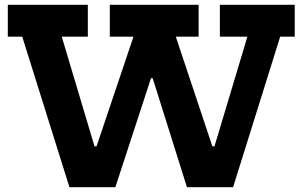

<svg xmlns="http://www.w3.org/2000/svg" viewBox="-20 -779 1258 799"><path d="M895 -759H1206.5V-626.5H1146L950 0H758L561 -626.5L663 -453.5H569L665 -626.5L460 0H269L72.5 -626.5H12.5V-759H345.5V-626.5H237L424 0L312.5 -170H431.5L324.5 0L535.5 -626.5H437V-759H806.5V-626.5H711.5L920.5 0L806 -170H928.5L821.5 0L1009.5 -626.5H895Z"/></svg>

Font: Hepta Slab ExtraLight
Style: Bold
Weight: 700
Version: Version 1.102